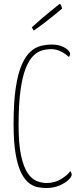

<svg xmlns="http://www.w3.org/2000/svg" viewBox="-20 -932 409 961"><path d="M213 9Q194 9 172 5.5Q150 2 128 -13.5Q106 -29 88 -63Q70 -97 59 -157Q48 -217 48 -311Q48 -421 59 -493.5Q70 -566 89.5 -609.5Q109 -653 133.5 -674.5Q158 -696 185.5 -702.5Q213 -709 239 -709Q267 -709 287.5 -701Q308 -693 319.5 -682Q331 -671 331 -663Q331 -659 329 -654Q327 -649 324 -647Q321 -651 309 -660Q297 -669 278 -677.5Q259 -686 236 -686Q213 -686 190 -679.5Q167 -673 146 -652Q125 -631 108.5 -589.5Q92 -548 82.5 -479Q73 -410 73 -306Q73 -209 86 -151Q99 -93 119.5 -64Q140 -35 165 -25.5Q190 -16 214 -16Q254 -16 287 -36.5Q320 -57 332 -76Q334 -72 336.5 -67.5Q339 -63 339 -58Q339 -47 322 -31Q305 -15 276.5 -3Q248 9 213 9ZM149 -779Q149 -779 146.5 -783Q144 -787 141.5 -791Q139 -795 139 -795Q164 -818 188.5 -839Q213 -860 233.5 -876.5Q254 -893 266 -902.5Q278 -912 278 -912Q284 -912 287.5 -900.5Q291 -889 291 -889Q291 -889 279.5 -879.5Q268 -870 248.5 -854Q229 -838 203.5 -818.5Q178 -799 149 -779Z"/></svg>

Font: Yanone Kaffeesatz ExtraLight ExtraLight
Style: Regular
Weight: 250
Version: Version 2.003